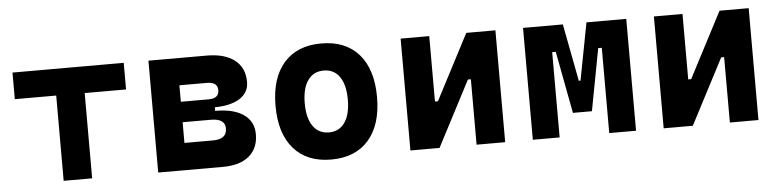

<svg xmlns="http://www.w3.org/2000/svg" viewBox="-38 -701 3593 885"><g transform="rotate(-5 1758.0 -258.5)"><path d="M227.1 0V-394.5H35.6V-517.6H550.3V-394.5H358.9V0Z M664.6 0V-517.6H933.6Q1017.1 -517.6 1063 -481.9Q1108.9 -446.3 1108.9 -380.9Q1108.9 -332 1067.4 -304.9Q1025.9 -277.8 950.7 -276.9V-260.3H953.1Q1036.6 -260.3 1082.5 -228Q1128.4 -195.8 1128.4 -136.7Q1128.4 -71.8 1085.4 -35.9Q1042.5 0 963.9 0ZM796.9 -125.5H929.2Q993.2 -125.5 993.2 -175.3Q993.2 -221.2 927.7 -221.2H796.9ZM796.9 -315.9H925.8Q973.6 -315.9 973.6 -354Q973.6 -392.1 924.8 -392.1H796.9Z M1464.8 9.8Q1353 9.8 1291.5 -60.5Q1230 -130.9 1230 -258.8Q1230 -387.2 1291.5 -457.3Q1353 -527.3 1464.8 -527.3Q1576.7 -527.3 1638.2 -457.3Q1699.7 -387.2 1699.7 -258.8Q1699.7 -130.9 1638.2 -60.5Q1576.7 9.8 1464.8 9.8ZM1464.8 -115.7Q1512.7 -115.7 1538.6 -153.1Q1564.5 -190.4 1564.5 -258.8Q1564.5 -327.6 1538.6 -364.7Q1512.7 -401.9 1464.8 -401.9Q1417.5 -401.9 1391.4 -364.7Q1365.2 -327.6 1365.2 -258.8Q1365.2 -190.4 1391.4 -153.1Q1417.5 -115.7 1464.8 -115.7Z M1831.5 0V-517.6H1963.9V-214.8H1977.5L2135.3 -517.6H2270V0H2137.7V-302.7H2124L1966.3 0Z M2397.9 0V-517.6H2582L2632.8 -252.4H2640.6L2691.4 -517.6H2875.5V0H2751.5V-394.5H2734.9L2680.7 -107.4H2592.8L2538.6 -394.5H2522V0Z M3003.4 0V-517.6H3135.7V-214.8H3149.4L3307.1 -517.6H3441.9V0H3309.6V-302.7H3295.9L3138.2 0Z"/></g></svg>

Font: Cascadia Code PL
Style: Bold
Weight: 700
Monospace: yes
Designer: Aaron Bell
Foundry: Saja Typeworks
Version: Version 2404.023; ttfautohint (v1.8.4)